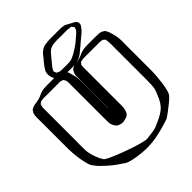

<svg xmlns="http://www.w3.org/2000/svg" viewBox="-300 -1121 1336 1336"><g transform="rotate(-45 368.0 -453.0)"><path d="M766 -539V-296Q766 -285 764 -256.5Q762 -228 757.5 -194Q753 -160 745.5 -131.5Q738 -103 727 -92Q713 -77 690 -58Q667 -39 644 -22Q621 -5 606 5Q586 13 564.5 19Q543 25 522 31Q504 35 486.5 39.5Q469 44 451 47Q429 51 400 53Q371 55 348 54Q337 54 313.5 52Q290 50 263.5 45.5Q237 41 213.5 34.5Q190 28 179 19Q157 5 130 -14.5Q103 -34 80 -55Q61 -72 43.5 -89Q26 -106 12 -127Q1 -138 -7 -166Q-15 -194 -20 -226.5Q-25 -259 -27 -287Q-29 -315 -29 -326V-589Q-29 -606 -29.5 -624Q-30 -642 -28 -658Q-27 -663 -26 -669Q-25 -675 -23 -679Q-22 -681 -20 -683.5Q-18 -686 -17 -688Q-16 -690 -14.5 -692.5Q-13 -695 -12 -696Q-10 -698 -7 -699.5Q-4 -701 -2 -702Q13 -711 31 -713Q49 -715 66 -719Q83 -723 99 -731Q115 -739 132 -743Q145 -746 158.5 -746.5Q172 -747 185 -747H247Q263 -747 279.5 -747Q296 -747 311 -742Q313 -741 317 -740.5Q321 -740 323 -738Q325 -737 327.5 -734.5Q330 -732 331 -730Q338 -726 340 -722Q343 -717 345 -710Q350 -700 352.5 -689.5Q355 -679 358 -668Q366 -646 367 -614Q368 -582 368 -559V-338Q370 -337 369 -336Q369 -336 369 -341V-613Q369 -631 369.5 -650Q370 -669 380 -685Q382 -690 385 -695Q387 -697 389.5 -698.5Q392 -700 394 -701Q396 -703 398 -704.5Q400 -706 402 -707Q416 -714 433 -714.5Q450 -715 465 -719Q481 -723 495 -730Q509 -737 525 -741Q539 -745 553.5 -746Q568 -747 583 -747H652Q670 -747 689 -746Q708 -745 724 -734L733 -728Q735 -727 736 -723.5Q737 -720 738 -718Q744 -710 747 -700.5Q750 -691 753 -680Q757 -667 760.5 -652.5Q764 -638 765 -624Q767 -604 766.5 -583Q766 -562 766 -539ZM49 -657V-330Q49 -315 48.5 -292Q48 -269 49 -246Q50 -223 53 -208Q58 -186 68.5 -156.5Q79 -127 95 -104Q104 -95 135.5 -80.5Q167 -66 209.5 -49.5Q252 -33 295 -19Q338 -5 369.5 3Q401 11 410 9Q433 7 457.5 3.5Q482 0 504 -6Q519 -13 542.5 -23Q566 -33 589 -46.5Q612 -60 627 -75Q650 -98 666 -133.5Q682 -169 689 -191Q694 -206 695.5 -232Q697 -258 697 -284.5Q697 -311 697 -326V-632Q697 -643 696.5 -652.5Q696 -662 694 -672Q694 -677 692 -683Q691 -686 686 -688Q684 -690 681.5 -693Q679 -696 676 -697Q674 -698 671 -698Q668 -698 666 -698Q659 -700 652.5 -700Q646 -700 639 -700H498Q485 -700 471 -697Q470 -696 467.5 -696Q465 -696 463 -695Q461 -694 458.5 -690.5Q456 -687 454 -685Q453 -684 451.5 -682Q450 -680 449 -678Q448 -676 448 -672.5Q448 -669 448 -667Q447 -660 447 -654Q447 -648 447 -642V-315Q447 -296 447 -276.5Q447 -257 442 -239Q440 -232 436 -223.5Q432 -215 427 -210Q420 -203 410.5 -199.5Q401 -196 391 -194Q385 -192 377.5 -191.5Q370 -191 363 -191Q358 -192 351 -193.5Q344 -195 340 -197Q336 -199 331 -201.5Q326 -204 323 -207Q321 -209 319.5 -212Q318 -215 316 -217Q300 -237 299.5 -264Q299 -291 299 -313V-633Q299 -643 299 -653.5Q299 -664 297 -673Q296 -677 293.5 -680.5Q291 -684 289 -687Q288 -688 288 -689.5Q288 -691 286 -692Q285 -694 281.5 -694.5Q278 -695 276 -696L266 -700Q259 -701 252 -700.5Q245 -700 238 -700H126Q116 -700 106 -700.5Q96 -701 86 -699Q83 -698 79 -698Q75 -698 72 -697Q69 -696 65 -692.5Q61 -689 55 -684Q53 -680 53 -676Q52 -672 50.5 -667.5Q49 -663 49 -657ZM569 -803Q556 -792 543 -780.5Q530 -769 516 -758Q505 -748 492.5 -739Q480 -730 466 -723Q456 -719 445.5 -716.5Q435 -714 424 -712Q412 -711 399.5 -710.5Q387 -710 374 -710Q359 -710 338 -710.5Q317 -711 296 -716Q275 -721 260 -735Q254 -741 250 -748Q246 -755 243 -762Q233 -789 239 -815Q241 -823 246 -831.5Q251 -840 256 -847Q264 -860 274 -871.5Q284 -883 294 -895Q302 -906 310.5 -916.5Q319 -927 329 -935Q349 -952 373 -955.5Q397 -959 419 -960H491Q508 -960 525 -960Q542 -960 558 -956Q566 -954 573 -950Q580 -946 587 -942L621 -924Q624 -922 628 -920Q632 -918 635 -915L639 -908Q641 -906 643 -903Q645 -900 645 -898Q646 -897 645 -894.5Q644 -892 644 -890Q644 -887 644 -884Q644 -881 642 -878Q641 -875 639 -872Q637 -869 635 -867Q623 -848 605.5 -833Q588 -818 569 -803ZM328 -851Q321 -842 313.5 -833Q306 -824 298 -814Q295 -810 291.5 -805.5Q288 -801 286 -796Q285 -793 282.5 -788.5Q280 -784 280 -781Q280 -780 281.5 -777.5Q283 -775 284 -774Q286 -765 289 -761Q291 -760 292 -760Q293 -760 294 -759Q298 -758 302 -756Q306 -754 310 -752Q319 -750 329.5 -750Q340 -750 350 -750Q366 -750 383 -750Q400 -750 416 -752Q431 -755 457 -769Q483 -783 509 -801Q535 -819 550 -834Q559 -842 568.5 -849.5Q578 -857 586 -866Q588 -868 591 -871Q594 -874 595 -876Q597 -880 598 -884.5Q599 -889 600 -893Q600 -895 601 -896.5Q602 -898 601 -899Q601 -901 599.5 -901.5Q598 -902 597 -903Q595 -905 592 -909Q589 -913 586 -915Q583 -917 579 -917Q575 -917 572 -917Q559 -920 544.5 -920Q530 -920 516 -920H447Q434 -920 420 -918.5Q406 -917 393 -912Q373 -904 358 -886.5Q343 -869 328 -851Z"/></g></svg>

Font: Rubik Vinyl
Style: Regular
Weight: 400
Designer: Hubert and Fischer, NaN
Foundry: Hubert and Fischer, NaN
Version: Version 2.200